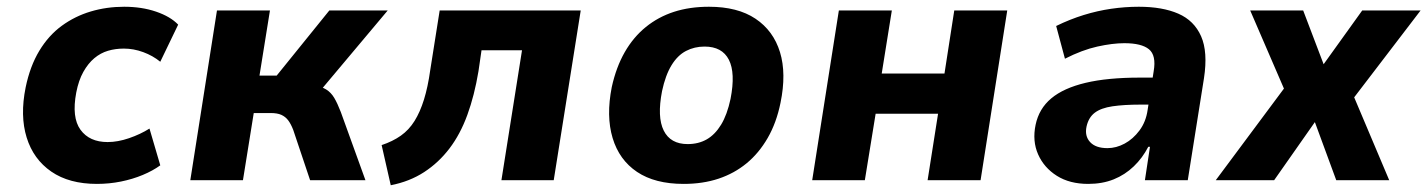

<svg xmlns="http://www.w3.org/2000/svg" viewBox="-20 -534 4230 569"><path d="M267 11Q185 11 132 -25.5Q79 -62 59 -126.5Q39 -191 56 -275Q69 -338 96.5 -383.5Q124 -429 163 -457.5Q202 -486 249 -500Q296 -514 348 -514Q400 -514 442.5 -499.5Q485 -485 508 -461L455 -351Q433 -369 404.5 -379.5Q376 -390 347 -390Q322 -390 300 -383.5Q278 -377 259.5 -361.5Q241 -346 227 -321Q213 -296 206 -260Q192 -186 218.5 -149.5Q245 -113 299 -113Q329 -113 362.5 -124.5Q396 -136 423 -153L455 -44Q433 -28 403 -15.5Q373 -3 338.5 4Q304 11 267 11Z M544 0 623 -503H780L749 -310H800L956 -503H1129L914 -247L905 -282Q932 -278 946.5 -269Q961 -260 970.5 -244Q980 -228 990 -202L1063 0H899L849 -149Q842 -167 834 -177.5Q826 -188 814 -193.5Q802 -199 782 -199H732L700 0Z M1138 15 1111 -104Q1144 -115 1168 -132Q1192 -149 1208.5 -175.5Q1225 -202 1236.5 -239Q1248 -276 1255 -326L1283 -503H1701L1621 0H1466L1527 -385H1407L1398 -323Q1386 -251 1365 -193.5Q1344 -136 1312 -94Q1280 -52 1237 -24Q1194 4 1138 15Z M2006 11Q1921 11 1868 -24.5Q1815 -60 1795.5 -125Q1776 -190 1793 -276Q1806 -335 1831.5 -379.5Q1857 -424 1894 -454Q1931 -484 1977.5 -499Q2024 -514 2081 -514Q2166 -514 2219 -478.5Q2272 -443 2291.5 -379.5Q2311 -316 2293 -229Q2281 -170 2255 -125Q2229 -80 2192.5 -50Q2156 -20 2109.5 -4.5Q2063 11 2006 11ZM2018 -107Q2050 -107 2074.5 -121Q2099 -135 2117 -164.5Q2135 -194 2145 -241Q2160 -318 2140 -357Q2120 -396 2068 -396Q2038 -396 2013 -383Q1988 -370 1970 -340.5Q1952 -311 1942 -264Q1927 -187 1947 -147Q1967 -107 2018 -107Z M2387 0 2466 -503H2623L2593 -316H2779L2808 -503H2965L2886 0H2729L2760 -197H2575L2543 0Z M3205 11Q3150 11 3112 -13Q3074 -37 3056.5 -76.5Q3039 -116 3049 -164Q3059 -212 3095.5 -242.5Q3132 -273 3197 -288.5Q3262 -304 3358 -304H3417L3405 -224H3360Q3311 -224 3277 -219Q3243 -214 3224.5 -200Q3206 -186 3200 -159Q3194 -131 3210.5 -113Q3227 -95 3262 -95Q3288 -95 3313 -108.5Q3338 -122 3357 -147.5Q3376 -173 3381 -208L3399 -323Q3407 -370 3385 -388Q3363 -406 3312 -406Q3277 -406 3232 -396Q3187 -386 3136 -360L3110 -457Q3151 -477 3191.5 -489.5Q3232 -502 3273 -508Q3314 -514 3355 -514Q3425 -514 3472 -493.5Q3519 -473 3539.5 -426.5Q3560 -380 3548 -302L3500 0H3373L3388 -99H3383Q3366 -66 3340 -41Q3314 -16 3280.5 -2.5Q3247 11 3205 11Z M3583 0 3807 -301 3812 -209 3685 -503H3842L3904 -340H3900L4017 -503H4190L3966 -210L3971 -298L4097 0H3940L3876 -174H3878L3756 0Z"/></svg>

Font: Nunito Sans 7pt SemiCondensed ExtraBold
Style: Italic
Weight: 800
Width: 4
Italic angle: -9°
Designer: Vernon Adams
Foundry: Vernon Adams
Version: Version 3.101;gftools[0.9.27]